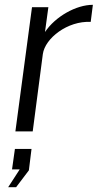

<svg xmlns="http://www.w3.org/2000/svg" viewBox="-20 -546 406 798"><path d="M44 0H116L158 -321C167 -387 261 -460 357 -455L366 -526C296 -526 210 -477 167 -413L181 -516H113ZM14 232H47L100 162L111 73H42L30 158H62Z"/></svg>

Font: United Sans Light
Style: Italic
Weight: 300
Italic angle: -8°
Designer: Pablo Impallari, Rodrigo Fuenzalida (Modified by Dan O. Williams)
Version: Version 1.000;PS 001.000;hotconv 1.0.88;makeotf.lib2.5.64775